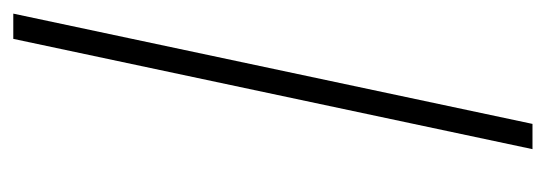

<svg xmlns="http://www.w3.org/2000/svg" viewBox="-286 -536 822 289"><g transform="rotate(-90 124.5 -391.0)"><path d="M249 -781.5 83 0H45L211 -781.5Z"/></g></svg>

Font: Epilogue ExtraLight
Style: Italic
Weight: 250
Italic angle: -12°
Designer: Tyler Finck
Foundry: Etcetera Type Co
Version: Version 2.112